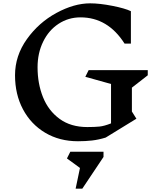

<svg xmlns="http://www.w3.org/2000/svg" viewBox="-20 -826 950 1150"><path d="M770 -158 797 -115 613 -2Q571 11 531.5 15.5Q492 20 447 20Q336 20 250.5 -31Q165 -82 117.5 -171.5Q70 -261 70 -375Q70 -492 141 -591.5Q212 -691 318 -748.5Q424 -806 520 -806Q577 -806 653 -791Q729 -776 764 -759V-565H726Q626 -722 462 -722Q390 -722 331 -683.5Q272 -645 238.5 -576.5Q205 -508 205 -423Q205 -325 237.5 -244Q270 -163 337 -114Q404 -65 503 -65Q547 -65 576 -68Q605 -71 645 -87V-323L491 -366L511 -406H865V-375L770 -301ZM600 114 473 304H433L459 180L381 123L401 83H600Z"/></svg>

Font: Inknut
Style: Antiqua
Weight: 400
Designer: Claus Eggers Srensen
Foundry: Claus Eggers Srensen
Version: Version 1.000; ttfautohint (v1.2) -l 7 -r 28 -G 50 -x 13 -D 